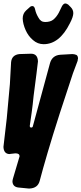

<svg xmlns="http://www.w3.org/2000/svg" viewBox="-21 -881 470 1108"><path d="M145 207 84 201Q54 197 51 169V165L52 156Q53 155 53 154L54 149Q92 24 92 21Q92 4 69 4H67L40 7L33 8H31Q1 5 -1 -32V-34L18 -198L36 -395L43 -522Q47 -564 91 -569L158 -571Q196 -571 198 -528V-526Q196 -505 189.5 -455.5Q183 -406 173 -328Q168 -276 162 -233Q156 -190 151 -156V-152Q152 -145 159 -145Q168 -145 169 -154L268 -518Q281 -561 326 -565L396 -569Q408 -569 420 -564Q428 -559 429 -547V-545V-541Q428 -540 428 -539L427 -530Q426 -529 426 -528L425 -524Q425 -523 424 -522L400 -458L324 -227Q282 -96 253.5 1Q225 98 208 163Q197 205 149 207H145ZM231 -626Q196 -626 169 -650Q142 -673 127 -707Q111 -743 110 -774Q110 -803 130 -821L150 -839Q157 -846 166 -846Q178 -846 182 -825Q187 -802 201 -779Q214 -754 239 -754Q270 -754 287 -768Q305 -783 318 -807L337 -846Q346 -861 356 -861Q362 -861 370 -856Q371 -855 372 -855L374 -853L376 -851L381 -846L387 -840Q402 -825 402 -805Q402 -784 382 -746Q322 -626 231 -626Z"/></svg>

Font: Bangerz
Style: Bold
Weight: 700
Designer: vernon adams
Foundry: Vernon Adams
Version: Version 2.10;February 7, 2025;FontCreator 13.0.0.2683 64-bit